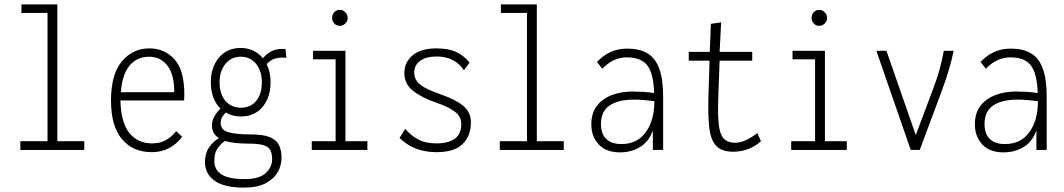

<svg xmlns="http://www.w3.org/2000/svg" viewBox="-20 -685 4858 877"><path d="M73 0V-40H197V-626H78V-665H242V-40H365V0Z M673 10Q587 10 537 -49.5Q487 -109 487 -226Q487 -346 537 -405Q587 -464 662 -464Q731 -464 776.5 -414.5Q822 -365 822 -254Q822 -246 821.5 -240Q821 -234 821 -226H530Q533 -123 571.5 -76.5Q610 -30 674 -30Q711 -30 737.5 -45Q764 -60 785 -86L812 -60Q787 -27 752.5 -8.5Q718 10 673 10ZM532 -264H776Q776 -345 744.5 -385.5Q713 -426 661 -426Q606 -426 572 -385.5Q538 -345 532 -264Z M1080 -153Q1041 -153 1011 -171Q998 -157 993 -147Q988 -137 988 -123Q988 -92 1022 -81.5Q1056 -71 1125 -71Q1182 -71 1212.5 -58.5Q1243 -46 1254.5 -22Q1266 2 1266 35Q1266 71 1248 102Q1230 133 1192.5 152.5Q1155 172 1094 172Q1006 172 961.5 141.5Q917 111 916 55Q917 14 935 -12Q953 -38 980 -54Q948 -74 948 -112Q948 -133 958.5 -152Q969 -171 987 -189Q943 -233 943 -310Q943 -377 980 -421.5Q1017 -466 1080 -466Q1111 -466 1137 -453.5Q1163 -441 1181 -419Q1201 -443 1225.5 -453.5Q1250 -464 1284 -461L1288 -421Q1260 -424 1238 -418Q1216 -412 1198 -392Q1216 -356 1216 -310Q1216 -241 1179.5 -197Q1143 -153 1080 -153ZM1080 -193Q1125 -193 1150.5 -224.5Q1176 -256 1176 -310Q1176 -361 1149.5 -393.5Q1123 -426 1080 -426Q1037 -426 1010 -393.5Q983 -361 983 -310Q983 -255 1010 -224Q1037 -193 1080 -193ZM1094 133Q1161 134 1191.5 107.5Q1222 81 1223 43Q1223 18 1215.5 2Q1208 -14 1184.5 -21.5Q1161 -29 1114 -29Q1082 -29 1055 -32Q1028 -35 1007 -41Q985 -25 972 -4.5Q959 16 959 50Q959 133 1094 133Z M1404 0V-40H1513V-414H1410V-453H1558V-40H1658V0ZM1532 -567Q1517 -567 1507 -577.5Q1497 -588 1497 -603Q1497 -619 1507 -629.5Q1517 -640 1532 -640Q1546 -640 1557 -629Q1568 -618 1568 -603Q1568 -588 1557 -577.5Q1546 -567 1532 -567Z M1970 10Q1870 9 1805 -55L1831 -97Q1854 -68 1888.5 -49Q1923 -30 1972 -30Q2087 -30 2087 -118Q2087 -152 2059 -174Q2031 -196 1973 -216Q1908 -238 1867.5 -269.5Q1827 -301 1827 -351Q1827 -401 1865 -432.5Q1903 -464 1973 -464Q2028 -464 2063 -448Q2098 -432 2125 -399L2099 -364Q2078 -396 2046.5 -411.5Q2015 -427 1976 -427Q1926 -427 1899 -407Q1872 -387 1872 -354Q1872 -320 1900 -298Q1928 -276 1993 -254Q2062 -230 2096.5 -201Q2131 -172 2131 -126Q2131 -64 2092.5 -26.5Q2054 11 1970 10Z M2263 0V-40H2387V-626H2268V-665H2432V-40H2555V0Z M2812 11Q2748 11 2714.5 -25.5Q2681 -62 2681 -117Q2681 -168 2706 -201Q2731 -234 2774 -250.5Q2817 -267 2871 -267Q2892 -267 2917.5 -265.5Q2943 -264 2968 -260Q2965 -350 2936.5 -386.5Q2908 -423 2843 -423Q2781 -423 2731 -371L2707 -402Q2735 -432 2769 -447.5Q2803 -463 2845 -463Q2899 -463 2935.5 -442.5Q2972 -422 2990.5 -373.5Q3009 -325 3009 -242V0H2962V-89Q2944 -38 2903.5 -13.5Q2863 11 2812 11ZM2725 -118Q2725 -74 2749 -50.5Q2773 -27 2818 -27Q2891 -27 2930 -81.5Q2969 -136 2969 -223Q2946 -226 2921 -228Q2896 -230 2877 -230Q2805 -230 2765 -203.5Q2725 -177 2725 -118Z M3329 8Q3277 8 3252 -18Q3227 -44 3220 -100.5Q3213 -157 3216 -248L3221 -408H3126V-448H3222L3227 -576L3274 -583L3267 -448H3416V-408H3267L3261 -243Q3258 -163 3263 -117.5Q3268 -72 3285 -53Q3302 -34 3335 -33Q3364 -33 3390 -46Q3416 -59 3439 -77L3456 -40Q3426 -14 3394.5 -3Q3363 8 3329 8Z M3594 0V-40H3703V-414H3600V-453H3748V-40H3848V0ZM3722 -567Q3707 -567 3697 -577.5Q3687 -588 3687 -603Q3687 -619 3697 -629.5Q3707 -640 3722 -640Q3736 -640 3747 -629Q3758 -618 3758 -603Q3758 -588 3747 -577.5Q3736 -567 3722 -567Z M4140 0 3983 -453H4029L4163 -68L4238 -268Q4259 -322 4271.5 -367.5Q4284 -413 4291 -453H4336Q4320 -372 4277 -257L4181 0Z M4564 11Q4500 11 4466.5 -25.5Q4433 -62 4433 -117Q4433 -168 4458 -201Q4483 -234 4526 -250.5Q4569 -267 4623 -267Q4644 -267 4669.5 -265.5Q4695 -264 4720 -260Q4717 -350 4688.5 -386.5Q4660 -423 4595 -423Q4533 -423 4483 -371L4459 -402Q4487 -432 4521 -447.5Q4555 -463 4597 -463Q4651 -463 4687.5 -442.5Q4724 -422 4742.5 -373.5Q4761 -325 4761 -242V0H4714V-89Q4696 -38 4655.5 -13.5Q4615 11 4564 11ZM4477 -118Q4477 -74 4501 -50.5Q4525 -27 4570 -27Q4643 -27 4682 -81.5Q4721 -136 4721 -223Q4698 -226 4673 -228Q4648 -230 4629 -230Q4557 -230 4517 -203.5Q4477 -177 4477 -118Z"/></svg>

Font: Inconsolata SemiCondensed Light
Style: Regular
Weight: 300
Width: 4
Monospace: yes
Designer: Raph Levien, Cyreal, Brenton Simpson
Foundry: Raph Levien, Cyreal, Google
Version: Version 3.100; ttfautohint (v1.8.4.7-5d5b)